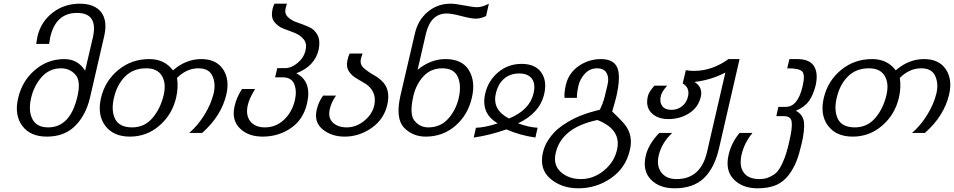

<svg xmlns="http://www.w3.org/2000/svg" viewBox="-20 -740 5167 1040"><path d="M399 -216Q420 -304 387 -337Q357 -370 311 -370Q247 -370 205 -322Q163 -274 148 -207Q133 -140 155 -96Q178 -50 241 -50Q360 -50 399 -216ZM467 -209Q444 -114 386 -57Q328 0 234 0Q144 0 101 -58Q57 -117 78 -207Q99 -300 167 -359Q237 -420 328 -420Q402 -420 441 -357L483 -537Q513 -670 397 -670Q282 -670 252 -538Q251 -534 246 -502H176Q178 -518 183 -543Q202 -623 266 -672Q329 -720 412 -720Q492 -720 528 -674Q563 -628 545 -547Z M867 -227Q881 -289 857 -329Q833 -370 772 -370Q702 -370 658 -326Q613 -281 597 -209Q581 -141 604 -95Q627 -50 696 -50Q763 -50 807 -102Q850 -153 867 -227ZM1206 -228Q1179 -112 1075 -20H1005Q1051 -59 1088 -119Q1123 -176 1137 -233Q1150 -288 1130 -330Q1111 -370 1055 -370Q991 -370 939 -318Q947 -266 934 -211Q913 -120 844 -60Q775 0 684 0Q594 0 550 -59Q506 -118 527 -209Q549 -303 622 -362Q693 -420 789 -420Q871 -420 917 -359Q987 -420 1070 -420Q1151 -420 1188 -365Q1225 -310 1206 -228Z M1643 -179Q1623 -93 1557 -47Q1489 0 1403 0Q1324 0 1279 -45Q1233 -91 1251 -166Q1261 -212 1291 -258H1362Q1330 -207 1322 -170Q1310 -117 1335 -84Q1361 -50 1415 -50Q1475 -50 1519 -92Q1562 -133 1577 -196Q1589 -246 1574 -284Q1559 -321 1512 -321H1470L1482 -371H1524Q1559 -371 1593 -400Q1626 -428 1635 -467Q1644 -504 1625 -527Q1606 -550 1576 -562L1513 -586Q1483 -598 1464 -624Q1447 -648 1456 -690Q1461 -710 1467 -720H1534Q1533 -719 1527 -695Q1520 -666 1540 -647Q1560 -628 1591 -618Q1618 -609 1653 -594Q1684 -581 1700 -550Q1716 -519 1706 -471Q1685 -381 1585 -343Q1671 -299 1643 -179Z M2078 -173Q2060 -94 1993 -47Q1926 0 1847 0Q1776 0 1728 -39Q1679 -79 1696 -148Q1705 -187 1730 -222H1800Q1775 -187 1766 -148Q1756 -102 1783 -76Q1811 -50 1858 -50Q1908 -50 1951 -84Q1995 -119 2007 -167Q2016 -208 2002 -239Q1989 -267 1962 -285Q1955 -290 1910 -316Q1884 -331 1869 -355Q1854 -379 1862 -414Q1866 -434 1874 -450H1944Q1943 -446 1940.5 -439Q1938 -432 1937 -430Q1931 -409 1935 -395Q1939 -379 1959 -364Q1982 -346 2002 -335Q2029 -320 2048 -302Q2071 -281 2079 -250Q2088 -216 2078 -173Z M2465 -210Q2480 -278 2460 -323Q2439 -370 2376 -370Q2314 -370 2274 -327Q2234 -284 2219 -220Q2196 -119 2226 -85Q2255 -50 2300 -50Q2365 -50 2407 -96Q2450 -144 2465 -210ZM2536 -211Q2515 -118 2447 -59Q2379 0 2286 0Q2216 0 2169 -48Q2121 -98 2149 -222L2227 -557Q2243 -630 2296 -675Q2349 -720 2420 -720Q2446 -720 2492 -711Q2544 -701 2563 -701Q2593 -701 2628 -720L2613 -653Q2583 -639 2558 -639Q2532 -639 2479 -653Q2426 -667 2400 -667Q2313 -667 2287 -557L2242 -362Q2313 -420 2393 -420Q2482 -420 2519 -361Q2557 -300 2536 -211Z M2870 -234Q2882 -285 2861 -314Q2840 -342 2793 -342Q2743 -342 2711 -314Q2678 -286 2666 -234Q2645 -145 2737 -98Q2849 -144 2870 -234ZM2880 5Q2796 -7 2723 -39Q2632 -7 2546 5L2558 -48Q2607 -49 2676 -72Q2584 -125 2608 -232Q2624 -303 2679 -349Q2733 -394 2805 -394Q2878 -394 2911 -349Q2944 -303 2928 -232Q2904 -127 2786 -72Q2842 -51 2892 -48Z M3322 72Q3348 -38 3216 -90Q3021 -49 2990 89Q2975 154 3018 192Q3061 230 3127 230Q3194 230 3251 184Q3307 138 3322 72ZM3392 72Q3370 169 3291 224Q3211 280 3113 280Q3021 280 2960 227Q2900 175 2921 85Q2930 47 2952 15Q2976 -20 3001 -41Q3026 -62 3060 -82Q3091 -100 3121 -112Q3157 -126 3175 -131Q3183 -133 3196.5 -137Q3210 -141 3214 -142Q3217 -143 3220.5 -143.5Q3224 -144 3225.5 -144.5Q3227 -145 3228 -145Q3228 -146 3229.5 -147.5Q3231 -149 3232 -151.5Q3233 -154 3234 -156Q3235 -158 3236 -161Q3237 -165 3238 -166L3242 -174Q3245 -180 3245 -184Q3245 -186 3249 -194Q3250 -196 3251 -200Q3252 -204 3252 -205Q3252 -206 3253.5 -210.5Q3255 -215 3256 -218Q3258 -224 3260 -236L3265 -256L3271 -282Q3280 -318 3266 -344Q3252 -370 3214 -370Q3176 -370 3149 -342Q3122 -313 3113 -275Q3104 -233 3105 -210H3038Q3035 -235 3045 -280Q3060 -344 3114 -382Q3169 -420 3235 -420Q3304 -420 3324 -373Q3343 -327 3319 -219Q3314 -197 3296 -136Q3358 -77 3372 -55Q3409 0 3392 72Z M3875 62Q3851 168 3794 224Q3736 280 3634 280Q3551 280 3505 232Q3459 184 3478 103Q3493 40 3551 -20H3621Q3564 34 3548 102Q3535 158 3562 194Q3589 230 3645 230Q3776 230 3810 82L3909 -347Q3833 -307 3742 -296Q3788 -267 3776 -216Q3763 -158 3712 -126Q3663 -95 3601 -95Q3542 -95 3509 -128Q3476 -161 3489 -218Q3494 -242 3525 -276H3594Q3566 -245 3560 -222Q3551 -188 3567 -166Q3582 -145 3618 -145Q3650 -145 3675 -165Q3700 -185 3707 -219Q3717 -265 3678 -288L3695 -360Q3712 -356 3739 -356Q3837 -356 3926 -420H3986Z M4398 -277Q4385 -225 4362 -193Q4338 -160 4291 -140Q4330 -120 4335 -77Q4339 -35 4323 35Q4309 95 4295 131Q4279 172 4253 207Q4224 245 4185 262Q4143 280 4084 280Q4000 280 3953 230Q3907 181 3927 97Q3942 33 3986 -20H4056Q4012 33 3997 97Q3983 159 4008 194Q4033 230 4094 230Q4126 230 4150 218Q4177 205 4190 190Q4204 174 4218 144Q4232 113 4239 89Q4249 57 4256 23Q4273 -50 4268 -82Q4263 -111 4225 -111H4185L4196 -161H4236Q4301 -161 4327 -271Q4342 -333 4326 -352Q4311 -370 4244 -370L4256 -420H4298Q4365 -420 4389 -382Q4413 -344 4398 -277Z M4782 -227Q4796 -289 4772 -329Q4748 -370 4687 -370Q4617 -370 4573 -326Q4528 -281 4512 -209Q4496 -141 4519 -95Q4542 -50 4611 -50Q4678 -50 4722 -102Q4765 -153 4782 -227ZM5121 -228Q5094 -112 4990 -20H4920Q4966 -59 5003 -119Q5038 -176 5052 -233Q5065 -288 5045 -330Q5026 -370 4970 -370Q4906 -370 4854 -318Q4862 -266 4849 -211Q4828 -120 4759 -60Q4690 0 4599 0Q4509 0 4465 -59Q4421 -118 4442 -209Q4464 -303 4537 -362Q4608 -420 4704 -420Q4786 -420 4832 -359Q4902 -420 4985 -420Q5066 -420 5103 -365Q5140 -310 5121 -228Z"/></svg>

Font: Miedinger
Style: Italic
Weight: 400
Italic angle: -13°
Version: Version 001.000